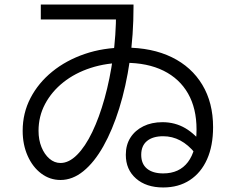

<svg xmlns="http://www.w3.org/2000/svg" viewBox="-20 -782 1040 847"><path d="M700 45Q625 45 580 5.5Q535 -34 535 -99Q535 -143 555.5 -175Q576 -207 612.5 -225Q649 -243 697 -243Q752 -243 797.5 -216.5Q843 -190 885 -133L841 -106Q780 -181 700 -181Q654 -181 628.5 -160Q603 -139 603 -99Q603 -59 628.5 -38Q654 -17 700 -17Q771 -17 809 -67Q847 -117 847 -211Q847 -304 809.5 -369.5Q772 -435 701.5 -470Q631 -505 531 -505Q450 -505 380.5 -482.5Q311 -460 259.5 -419Q208 -378 179 -323.5Q150 -269 150 -205Q150 -165 163 -133Q176 -101 198 -82Q220 -63 247 -63Q284 -63 320 -99Q356 -135 387 -199.5Q418 -264 441.5 -348.5Q465 -433 478.5 -530Q492 -627 492 -729L529 -696H160V-762H569V-752Q569 -628 552.5 -514Q536 -400 506 -304Q476 -208 436 -137Q396 -66 348 -27Q300 12 247 12Q200 12 162 -16.5Q124 -45 102 -94.5Q80 -144 80 -205Q80 -283 114.5 -349.5Q149 -416 210.5 -466Q272 -516 354 -544Q436 -572 531 -572Q651 -572 738 -529.5Q825 -487 872.5 -408Q920 -329 920 -221Q920 -139 893.5 -79.5Q867 -20 817.5 12.5Q768 45 700 45Z"/></svg>

Font: M PLUS 1 Code
Style: Regular
Weight: 400
Designer: Coji Morishita
Foundry: UNDERFOREST DESIGN
Version: Version 1.005